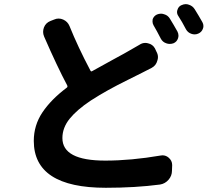

<svg xmlns="http://www.w3.org/2000/svg" viewBox="-20 -851 1040 924"><path d="M651.4 -635.7Q664.1 -644.5 679.7 -644.5Q685.5 -644.5 692.4 -642.6Q714.8 -637.7 725.6 -618.2L732.4 -603.5Q740.2 -589.8 740.2 -576.2Q740.2 -567.4 737.3 -559.6Q731.4 -536.1 710 -524.4Q686.5 -511.7 662.1 -500Q651.4 -494.1 597.7 -467.8Q543.9 -441.4 501 -417.5Q458 -393.6 417 -367.2Q350.6 -323.2 315.4 -279.8Q280.3 -236.3 280.3 -186.5Q280.3 -78.1 486.3 -78.1Q610.4 -78.1 752.9 -102.5Q756.8 -103.5 761.7 -103.5Q778.3 -103.5 791 -92.8Q808.6 -78.1 808.6 -56.6L807.6 -29.3Q807.6 -4.9 791 14.2Q774.4 33.2 750 37.1Q631.8 52.7 489.3 52.7Q142.6 52.7 142.6 -172.9Q142.6 -248 184.1 -310.1Q225.6 -372.1 300.8 -428.7Q306.6 -432.6 303.7 -439.5Q254.9 -531.2 192.4 -674.8Q187.5 -686.5 187.5 -697.3Q187.5 -708 191.4 -718.8Q200.2 -741.2 222.7 -750L240.2 -756.8Q251 -761.7 261.7 -761.7Q273.4 -761.7 284.2 -756.8Q305.7 -747.1 314.5 -725.6Q355.5 -624 415 -511.7Q418 -504.9 423.8 -508.8Q462.9 -531.2 525.4 -564.9Q587.9 -598.6 607.4 -610.4Q633.8 -625 651.4 -635.7ZM718.8 -729.5Q713.9 -738.3 713.9 -748Q713.9 -752.9 714.8 -758.8Q720.7 -774.4 735.4 -781.2Q745.1 -785.2 754.9 -785.2Q762.7 -785.2 770.5 -782.2Q788.1 -777.3 797.9 -760.7Q815.4 -732.4 834 -699.2Q838.9 -689.5 838.9 -679.7Q838.9 -673.8 836.9 -667Q831.1 -649.4 814.5 -642.6Q805.7 -639.6 796.9 -639.6Q788.1 -639.6 780.3 -642.6Q762.7 -648.4 753.9 -665Q735.4 -701.2 718.8 -729.5ZM837.9 -774.4Q832 -783.2 832 -793Q832 -798.8 834 -803.7Q838.9 -820.3 853.5 -826.2Q864.3 -831.1 874 -831.1Q881.8 -831.1 889.6 -828.1Q907.2 -822.3 917 -806.6Q936.5 -775.4 954.1 -744.1Q959 -735.4 959 -725.6Q959 -718.8 956.1 -711.9Q950.2 -696.3 934.6 -689.5Q925.8 -685.5 917 -685.5Q908.2 -685.5 900.4 -688.5Q883.8 -694.3 875 -710Q856.4 -746.1 837.9 -774.4Z"/></svg>

Font: Gen Jyuu Gothic Monospace Bold
Style: Bold
Weight: 700
Designer: [Source Han Sans]
Ryoko NISHIZUKA  (kana & ideographs); Paul D. Hunt (Latin, Greek & Cyrillic); Wenlong ZHANG  (bopomofo
Version: Version 1.002.20150607